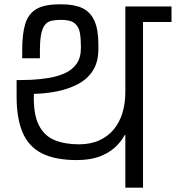

<svg xmlns="http://www.w3.org/2000/svg" viewBox="-20 -870 815 890"><path d="M561 0V-244H558Q541 -212 511.5 -185.5Q482 -159 439 -143.5Q396 -128 336 -128Q236 -128 174.5 -159Q113 -190 85 -255.5Q57 -321 57 -422V-499Q57 -499 79 -499Q101 -499 123 -500Q166 -502 207.5 -509Q249 -516 282.5 -531.5Q316 -547 335.5 -575Q355 -603 355 -647V-656Q355 -692 350 -719.5Q345 -747 325.5 -762.5Q306 -778 263 -778Q238 -778 219.5 -774Q201 -770 189 -755.5Q177 -741 171 -712.5Q165 -684 165 -634V-600H83V-640Q83 -711 96.5 -757.5Q110 -804 147 -827Q184 -850 257 -850H267Q324 -850 361.5 -832.5Q399 -815 417.5 -774Q436 -733 436 -664V-643Q436 -583 411 -543.5Q386 -504 343 -481Q300 -458 246.5 -447Q193 -436 137 -435Q134 -342 159.5 -291Q185 -240 233 -220.5Q281 -201 346 -201Q400 -201 440.5 -219.5Q481 -238 508 -271Q535 -304 548 -348Q561 -392 561 -444V-840H775V-768H643V0Z"/></svg>

Font: Matangi Medium
Style: Regular
Weight: 500
Designer: Prashant Pant
Foundry: The Graphic Ant
Version: Version 3.002